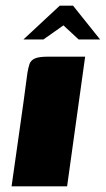

<svg xmlns="http://www.w3.org/2000/svg" viewBox="-20 -661 375 681"><path d="M21 0Q35 -100 49.5 -200.5Q64 -301 77 -401Q80 -420 84.5 -433.5Q89 -447 103.5 -453.5Q118 -460 150 -460H282L218 0ZM63 -521 192 -641H239L335 -521H259L205 -571L134 -521Z"/></svg>

Font: Genos ExtraBold
Style: Italic
Weight: 800
Italic angle: -8°
Version: Version 1.010